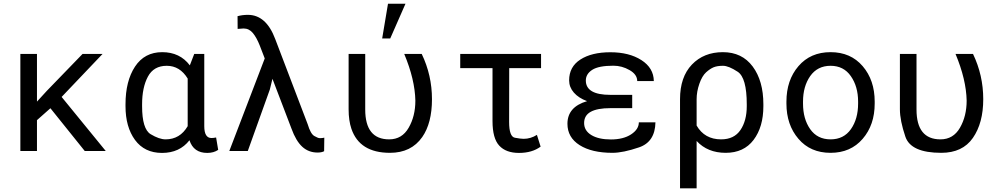

<svg xmlns="http://www.w3.org/2000/svg" viewBox="-20 -822 5441 1045"><path d="M181.2 0H90.8V-528.3H181.2V-269L234.9 -327.6L429.2 -528.3H538.1L315.4 -294.4L555.7 0H441.4L254.4 -232.9L181.2 -168Z M1001.5 -394.5Q959 -463.9 887.7 -463.9Q816.4 -463.9 784.9 -404.8Q753.4 -345.7 753.4 -254.4V-244.1Q753.4 -119.6 800 -91.6Q846.7 -63.5 881.3 -63.5Q959.5 -63.5 1001.5 -135.3ZM1091.8 -528.3V-135.3Q1091.8 -70.8 1130.9 -70.8Q1141.6 -70.8 1156.2 -73.7L1167.5 -6.3Q1143.1 10.3 1107.9 10.3Q1033.7 10.3 1011.2 -58.6Q957.5 10.3 861.8 10.3Q766.6 10.3 714.8 -60.3Q663.1 -130.9 663.1 -244.1V-254.4Q663.1 -380.9 714.8 -459.5Q766.6 -538.1 862.8 -538.1Q959 -538.1 1013.2 -466.3L1037.1 -528.3Z M1718.8 -70.3H1726.6Q1734.4 -70.3 1745.1 -72.8L1744.1 1Q1730.5 8.3 1708.5 8.3Q1659.7 8.3 1625.2 -23.2Q1590.8 -54.7 1566.4 -122.1L1462.9 -393.1L1448.7 -335L1328.6 0H1228L1420.9 -503.9L1394 -573.7Q1377 -617.2 1356.4 -642.1Q1335.9 -667 1305.7 -667Q1305.2 -667 1273.4 -664.6L1272.9 -733.9Q1299.3 -741.2 1329.1 -741.2Q1428.7 -741.2 1478 -609.4L1654.8 -145.5Q1670.4 -93.3 1690.7 -81.8Q1710.9 -70.3 1718.8 -70.3Z M2275.4 -528.3Q2331.1 -412.1 2331.1 -282.2Q2331.1 -152.3 2278.3 -76.2Q2218.3 9.8 2102.5 9.8Q1937 9.8 1892.6 -121.1Q1877.4 -166 1877.4 -227.1V-528.3H1967.8V-226.1Q1967.8 -63.5 2098.1 -63.5Q2168 -63.5 2204.1 -126.5Q2240.7 -189.5 2240.7 -274.4Q2238.3 -389.2 2180.2 -528.3ZM2091.8 -801.8H2187L2104 -612.8H2060.1Z M2660.6 -163.1V-451.2H2484.9V-528.3H2924.8V-451.2H2751.5L2751 -158.2Q2751 -78.1 2782.5 -72.3Q2814 -66.4 2830.1 -66.4Q2868.2 -66.4 2902.3 -87.9L2922.4 -23.9Q2876 10.3 2804.7 10.3Q2733.9 10.3 2697.3 -29.3Q2660.6 -68.8 2660.6 -163.1Z M3168.5 -383.8Q3168.5 -305.7 3302.2 -305.7H3420.9V-233.4H3302.2Q3231.4 -233.4 3195.3 -213.6Q3159.2 -193.8 3159.2 -152.3Q3159.2 -110.8 3198.5 -86.9Q3237.8 -63 3305.2 -63Q3372.6 -63 3414.8 -90.6Q3457 -118.2 3457 -156.2H3547.4Q3545.4 -49.8 3458.3 -20Q3371.1 9.8 3313.5 9.8Q3200.7 9.8 3134.5 -32.2Q3068.4 -74.2 3068.4 -148.4Q3068.4 -240.2 3175.3 -271.5Q3128.9 -288.6 3103.3 -318.1Q3077.6 -347.7 3077.6 -384.8Q3077.6 -458.5 3138.9 -498Q3200.2 -537.6 3302.2 -537.6Q3404.3 -537.6 3470.9 -494.9Q3537.6 -452.1 3538.6 -380.9H3448.2Q3448.2 -416.5 3406.7 -440.4Q3365.2 -464.4 3318.4 -464.4Q3238.3 -464.4 3203.4 -441.9Q3168.5 -419.4 3168.5 -383.8Z M4044.4 -244.1V-254.4Q4044.4 -398.9 3995.1 -431.4Q3945.8 -463.9 3915 -463.9Q3884.3 -463.9 3864.7 -456.1Q3845.2 -448.2 3823.2 -428.5Q3801.3 -408.7 3786.4 -366Q3771.5 -323.2 3771.5 -281.7V-138.7Q3814.9 -63.5 3904.8 -63.5Q3975.6 -63.5 4010 -114.3Q4044.4 -165 4044.4 -244.1ZM3771.5 203.1H3681.2V-282.2Q3681.2 -402.8 3745.8 -470.5Q3810.5 -538.1 3914.6 -538.1Q4018.6 -538.1 4076.7 -460Q4134.8 -381.8 4134.8 -254.4V-244.1Q4134.8 -130.9 4081.5 -60.5Q4028.3 9.8 3929.7 9.8Q3831.1 9.8 3771.5 -54.7Z M4350.6 -258.3Q4350.6 -174.8 4389.6 -119.1Q4428.7 -63.5 4500.5 -63.5Q4572.3 -63.5 4611.3 -119.1Q4650.4 -174.8 4650.4 -258.3V-269Q4650.4 -351.1 4610.8 -407.7Q4571.8 -463.9 4500.5 -463.9Q4429.2 -463.9 4389.6 -407.7Q4350.6 -351.6 4350.6 -269ZM4260.3 -269Q4260.3 -385.7 4325.7 -461.9Q4391.1 -538.1 4500.5 -538.1Q4609.9 -538.1 4675.3 -461.9Q4740.7 -385.7 4740.7 -269V-258.3Q4740.7 -142.1 4675.3 -66.4Q4609.9 9.8 4500.5 9.8Q4390.6 9.8 4325.7 -66.4Q4260.3 -142.6 4260.3 -258.3Z M5275.9 -528.3Q5331.5 -412.1 5331.5 -282.2Q5331.5 -152.3 5275.1 -71.3Q5218.8 9.8 5103 9.8Q4937.5 9.8 4907.7 -78.1Q4877.9 -166 4877.9 -227.1V-528.3H4968.3V-226.1Q4968.3 -63.5 5098.6 -63.5Q5168.5 -63.5 5204.8 -126.7Q5241.2 -189.9 5241.2 -274.4Q5238.8 -389.2 5180.7 -528.3Z"/></svg>

Font: RobotoMono-Regular
Style: Regular
Weight: 400
Designer: Google
Version: Version 2.000985; 2015; ttfautohint (v1.3)